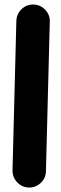

<svg xmlns="http://www.w3.org/2000/svg" viewBox="-20 -759 272 853"><path d="M108.4 74.2Q77.6 73.2 56.4 51Q35.2 28.8 35.6 -2L52.7 -666.5Q53.7 -696.8 75.9 -718.3Q98.1 -739.7 128.9 -738.8Q159.2 -738.3 180.7 -715.8Q202.1 -693.4 201.2 -663.1L184.1 1.5Q183.6 32.2 161.1 53.5Q138.7 74.7 108.4 74.2Z"/></svg>

Font: Mikhak-DS1-FD ExtraBold
Style: Regular
Weight: 800
Designer: Amin Abedi
Version: Version 3.2